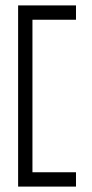

<svg xmlns="http://www.w3.org/2000/svg" viewBox="-20 -620 340 710"><path d="M47 70H261V17H100V-547H261V-600H47Z"/></svg>

Font: Charger Sport
Style: ExLit
Weight: 200
Designer: Jasper
Foundry: Cannot Into Space Fonts
Version: Version 1.1